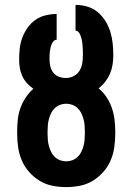

<svg xmlns="http://www.w3.org/2000/svg" viewBox="-20 -755 540 783"><path d="M250 8Q222 8 194 2.5Q166 -3 142 -17.5Q118 -32 99 -53.5Q80 -75 69 -100.5Q58 -126 54 -154Q50 -182 50 -210V-219Q50 -243 52.5 -267Q55 -291 63 -313.5Q71 -336 84.5 -356.5Q98 -377 116 -393Q102 -403 90 -416Q78 -429 71 -444.5Q64 -460 61 -477Q58 -494 58 -511Q58 -534 60.5 -557Q63 -580 71 -601.5Q79 -623 92.5 -642Q106 -661 124.5 -674Q143 -687 166 -692.5Q189 -698 211 -698V-593Q204 -593 198.5 -587Q193 -581 190 -573.5Q187 -566 185.5 -558Q184 -550 183 -542.5Q182 -535 182 -527Q182 -519 182 -511Q182 -497 185.5 -483Q189 -469 198 -458Q207 -447 220.5 -442Q234 -437 248 -437H250Q266 -437 281 -445Q296 -453 304.5 -467Q313 -481 315.5 -497Q318 -513 318 -529Q318 -536 318 -543Q318 -550 317.5 -557Q317 -564 316.5 -571Q316 -578 315 -585Q314 -592 312 -599Q310 -606 307.5 -612.5Q305 -619 300 -624.5Q295 -630 288 -630V-735Q313 -735 336.5 -728Q360 -721 378.5 -705.5Q397 -690 410 -669Q423 -648 430 -625Q437 -602 439.5 -578Q442 -554 442 -529Q442 -510 439 -491Q436 -472 428.5 -454.5Q421 -437 409 -421.5Q397 -406 382 -395Q401 -379 414.5 -358.5Q428 -338 436 -315Q444 -292 447 -267.5Q450 -243 450 -219V-210Q450 -182 446 -154Q442 -126 431 -100.5Q420 -75 401 -53.5Q382 -32 358 -17.5Q334 -3 306 2.5Q278 8 250 8ZM250 -97Q263 -97 275 -101.5Q287 -106 296.5 -115Q306 -124 311.5 -135.5Q317 -147 320.5 -159.5Q324 -172 325 -185Q326 -198 326 -210V-219Q326 -231 325 -244Q324 -257 320.5 -269.5Q317 -282 311.5 -293.5Q306 -305 296.5 -314Q287 -323 275 -327.5Q263 -332 250 -332Q237 -332 225 -327.5Q213 -323 203.5 -314Q194 -305 188.5 -293.5Q183 -282 179.5 -269.5Q176 -257 175 -244Q174 -231 174 -219V-210Q174 -198 175 -185Q176 -172 179.5 -159.5Q183 -147 188.5 -135.5Q194 -124 203.5 -115Q213 -106 225 -101.5Q237 -97 250 -97Z"/></svg>

Font: Iosevka Curly Extrabold
Style: Regular
Weight: 800
Monospace: yes
Designer: Belleve Invis
Foundry: Belleve Invis
Version: Version 22.1.2; ttfautohint (v1.8.4)